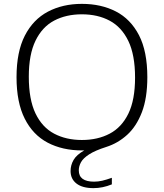

<svg xmlns="http://www.w3.org/2000/svg" viewBox="-20 -769 848 993"><path d="M463.5 204Q406 204 375.5 180.2Q345 156.5 345 115.5Q345 85 360.5 58.2Q376 31.5 415.5 9H405Q303 9 226.5 -31.2Q150 -71.5 107.8 -155.5Q65.5 -239.5 65.5 -370Q65.5 -501 108.5 -584.8Q151.5 -668.5 228 -708.8Q304.5 -749 403.5 -749Q503 -749 579.2 -709.8Q655.5 -670.5 698.8 -587Q742 -503.5 742 -370Q742 -262 713.8 -188.5Q685.5 -115 637.5 -71.5Q589.5 -28 529.5 -9Q471.5 9.5 440.8 29.5Q410 49.5 398.8 70.2Q387.5 91 387.5 112Q387.5 170.5 466.5 170.5Q488 170.5 509.2 165.5Q530.5 160.5 558.5 150.5V184.5Q511 204 463.5 204ZM403.5 -45Q485.5 -45 547.5 -77.8Q609.5 -110.5 644 -181.5Q678.5 -252.5 678.5 -367.5Q678.5 -485 643.8 -557Q609 -629 547.2 -662Q485.5 -695 403.5 -695Q322 -695 260.2 -662.5Q198.5 -630 163.8 -558.8Q129 -487.5 129 -372.5Q129 -254.5 163.5 -182.5Q198 -110.5 260 -77.8Q322 -45 403.5 -45Z"/></svg>

Font: Encode Sans Expanded Light
Style: Regular
Weight: 300
Width: 7
Designer: Multiple Designers
Foundry: Impallari Type
Version: Version 3.000; ttfautohint (v1.8.3) -l 8 -r 50 -G 200 -x 14 